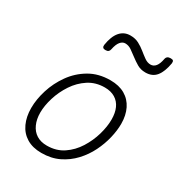

<svg xmlns="http://www.w3.org/2000/svg" viewBox="-189 -915 986 1059"><g transform="rotate(30 304.0 -385.5)"><path d="M231 19Q175 19 136.5 -4.5Q98 -28 78.5 -70.5Q59 -113 59 -168Q59 -223 78 -284Q97 -345 135 -398.5Q173 -452 230 -485.5Q287 -519 362 -519Q417 -519 455 -497Q493 -475 513 -434.5Q533 -394 533 -340Q533 -298 521.5 -249.5Q510 -201 486.5 -153.5Q463 -106 426.5 -67Q390 -28 341.5 -4.5Q293 19 231 19ZM237 -31Q297 -31 341.5 -61Q386 -91 415.5 -138Q445 -185 460 -237Q475 -289 475 -334Q475 -376 461.5 -406Q448 -436 421 -452.5Q394 -469 355 -469Q297 -469 252.5 -440Q208 -411 177.5 -365Q147 -319 131 -267Q115 -215 115 -171Q115 -129 129.5 -97Q144 -65 171 -48Q198 -31 237 -31ZM253 -649Q231 -649 234 -671Q243 -729 268.5 -758.5Q294 -788 334 -788Q365 -788 388.5 -775.5Q412 -763 431.5 -747Q451 -731 470 -717.5Q489 -704 509 -704Q528 -704 541 -720Q554 -736 560 -769Q564 -790 589 -790Q601 -790 605 -785.5Q609 -781 608 -769Q598 -711 574 -681.5Q550 -652 506 -652Q476 -652 453 -665.5Q430 -679 410 -694.5Q390 -710 371 -723Q352 -736 331 -736Q314 -736 300.5 -720Q287 -704 280 -669Q278 -659 272 -654Q266 -649 253 -649Z"/></g></svg>

Font: Playwrite CU ExtraLight
Style: Regular
Weight: 250
Designer: Veronika Burian, José Scaglione
Foundry: TypeTogether
Version: Version 1.002